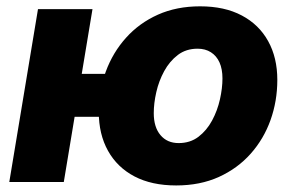

<svg xmlns="http://www.w3.org/2000/svg" viewBox="-20 -564 908 595"><path d="M8.8 0 97.7 -535.6H266.6L177.7 0ZM162.6 -202.1 184.6 -335H348.1L326.2 -202.1ZM525.9 10.7Q450.2 10.7 396.7 -17.3Q343.3 -45.4 314.7 -96.7Q286.1 -147.9 286.1 -217.3Q286.1 -283.2 307.9 -342.3Q329.6 -401.4 370.6 -447Q411.6 -492.7 469.5 -518.6Q527.3 -544.4 600.1 -544.4Q675.8 -544.4 729.2 -516.1Q782.7 -487.8 811 -436.5Q839.4 -385.3 839.4 -316.4Q839.4 -251 818.4 -192.1Q797.4 -133.3 756.8 -87.6Q716.3 -42 658.2 -15.6Q600.1 10.7 525.9 10.7ZM533.7 -120.6Q569.3 -120.6 595 -140.1Q620.6 -159.7 637.2 -190.4Q653.8 -221.2 661.6 -256.1Q669.4 -291 669.4 -320.8Q669.4 -350.1 660.2 -370.6Q650.9 -391.1 633.5 -402.1Q616.2 -413.1 592.3 -413.1Q556.6 -413.1 531 -393.6Q505.4 -374 488.8 -343.5Q472.2 -313 464.4 -278.6Q456.5 -244.1 456.5 -213.4Q456.5 -169.9 477.3 -145.3Q498 -120.6 533.7 -120.6Z"/></svg>

Font: Inter 20pt ExtraBold
Style: Italic
Weight: 800
Italic angle: -9.3988°
Version: Version 4.001;git-66647c0bb